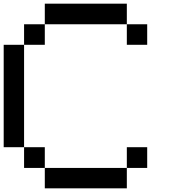

<svg xmlns="http://www.w3.org/2000/svg" viewBox="-20 -1020 929 1040"><path d="M222.7 0Q222.7 -27.3 222.7 -110.4Q333 -110.4 667 -110.4Q667 -83 667 0Q555.7 0 222.7 0ZM110.4 -110.4Q110.4 -138.7 110.4 -222.7Q138.7 -222.7 222.7 -222.7Q222.7 -194.3 222.7 -110.4Q194.3 -110.4 110.4 -110.4ZM667 -110.4Q667 -138.7 667 -222.7Q694.3 -222.7 777.3 -222.7Q777.3 -194.3 777.3 -110.4Q750 -110.4 667 -110.4ZM0 -222.7Q0 -361.3 0 -777.3Q27.3 -777.3 110.4 -777.3Q110.4 -638.7 110.4 -222.7Q83 -222.7 0 -222.7ZM110.4 -777.3Q110.4 -805.7 110.4 -888.7Q138.7 -888.7 222.7 -888.7Q222.7 -861.3 222.7 -777.3Q194.3 -777.3 110.4 -777.3ZM667 -777.3Q667 -805.7 667 -888.7Q694.3 -888.7 777.3 -888.7Q777.3 -861.3 777.3 -777.3Q750 -777.3 667 -777.3ZM222.7 -888.7Q222.7 -917 222.7 -1000Q333 -1000 667 -1000Q667 -972.7 667 -888.7Q583 -888.7 333 -888.7Q305.7 -888.7 222.7 -888.7Z"/></svg>

Font: Ingsat TST_CRD
Style: Regular
Weight: 300
Designer: Tofik Waleny
Version: 1.0